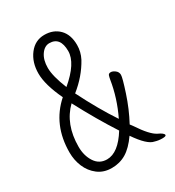

<svg xmlns="http://www.w3.org/2000/svg" viewBox="-175 -813 850 932"><g transform="rotate(-30 250.0 -347.0)"><path d="M178 15Q133 15 101 -9.5Q69 -34 53 -72Q37 -110 37 -153Q37 -308 143 -402Q98 -497 98 -560Q98 -623 131 -666Q164 -709 216 -709Q267 -709 298.5 -677Q330 -645 330 -587Q330 -549 312 -514Q273 -443 204 -388Q264 -268 326 -175Q370 -266 385 -361Q387 -373 390 -382Q393 -391 405 -391Q416 -391 429 -381Q442 -371 442 -355Q442 -339 417.5 -264.5Q393 -190 358 -125L370 -109Q418 -36 452 -19Q483 -5 483 6Q483 13 462 13Q440 13 421 7Q384 1 330 -78Q295 -28 259 -6.5Q223 15 178 15ZM179 -33Q242 -33 299 -125Q232 -228 165 -355Q89 -281 89 -155Q89 -105 112.5 -69Q136 -33 179 -33ZM183 -436Q278 -516 278 -583Q278 -662 217 -662Q190 -662 170.5 -634Q151 -606 151 -561Q151 -515 183 -436Z"/></g></svg>

Font: LXGW WenKai Mono TC Light
Style: Regular
Weight: 300
Designer: LXGW / Fontworks Inc.
Foundry: LXGW / Fontworks Inc.
Version: Version 1.330